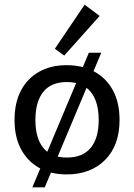

<svg xmlns="http://www.w3.org/2000/svg" viewBox="-20 -728 570 819"><path d="M171 71H118L359 -503H412ZM264 -450Q333 -450 383.5 -422Q434 -394 462 -342Q490 -290 490 -216Q490 -108 428.5 -46Q367 16 264 16Q197 16 147 -12Q97 -40 69.5 -92Q42 -144 42 -216Q42 -290 69.5 -342Q97 -394 147 -422Q197 -450 264 -450ZM265 -378Q198 -378 164.5 -336Q131 -294 131 -216Q131 -139 164.5 -97.5Q198 -56 265 -56Q333 -56 367 -97.5Q401 -139 401 -216Q401 -294 367 -336Q333 -378 265 -378ZM341 -708 405 -660 254 -491 214 -520Z"/></svg>

Font: Podkova Medium
Style: Regular
Weight: 500
Designer: Ilya Yudin
Foundry: Cyreal (www.cyreal.org)
Version: Version 2.103